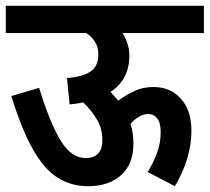

<svg xmlns="http://www.w3.org/2000/svg" viewBox="-20 -642 723 662"><path d="M0 -622H683V-528H402Q413 -512 419.5 -492Q426 -472 426 -450Q426 -368 361 -325Q376 -309 388 -295Q415 -315 444 -328.5Q473 -342 509 -342Q567 -342 603.5 -302Q640 -262 640 -190Q640 -144 625.5 -95.5Q611 -47 583 0L489 -49Q508 -79 521 -113.5Q534 -148 534 -186Q534 -220 521.5 -234.5Q509 -249 491 -249Q461 -249 430 -215Q440 -183 440 -147Q440 -76 397.5 -38Q355 0 284 0Q225 0 178.5 -29.5Q132 -59 93.5 -127Q55 -195 19 -311L115 -339Q151 -221 188 -159Q225 -97 275 -97Q333 -97 333 -160Q333 -197 315 -228.5Q297 -260 267 -289Q245 -284 220 -282L211 -373Q264 -377 291.5 -395Q319 -413 319 -455Q319 -479 308 -497Q297 -515 278 -528H0Z"/></svg>

Font: Noto Sans Condensed SemiBold
Style: Regular
Weight: 600
Width: 3
Designer: Monotype Design Team
Foundry: Monotype Imaging Inc.
Version: Version 2.013; ttfautohint (v1.8.4.7-5d5b)